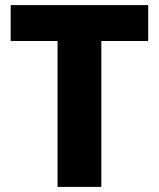

<svg xmlns="http://www.w3.org/2000/svg" viewBox="-20 -734 624 754"><path d="M378 0H206V-573H22V-714H562V-573H378Z"/></svg>

Font: Noto Sans Canadian Aboriginal ExtraBold
Style: Regular
Weight: 800
Designer: Monotype Design Team, Typotheque's Kevin King
Foundry: Monotype Imaging Inc.
Version: Version 2.004; ttfautohint (v1.8.4.7-5d5b)